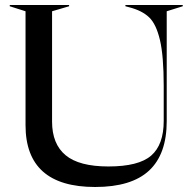

<svg xmlns="http://www.w3.org/2000/svg" viewBox="-20 -732 768 767"><path d="M82 -232V-687L19 -707V-712H256V-707L188 -687V-246Q188 -157 242 -112Q296 -67 413 -67Q534 -67 584 -110.5Q634 -154 634 -249V-389Q634 -508 619 -572Q604 -636 575.5 -663Q547 -690 496 -703L481 -707V-712H710V-707L646 -687V-248Q646 -116 575.5 -50.5Q505 15 360 15Q82 15 82 -232Z"/></svg>

Font: Nyght Serif
Style: Regular
Weight: 400
Designer: Maksym Kobuzan
Version: Version 0.410;July 4, 2025;FontCreator 15.0.0.2958 64-bit